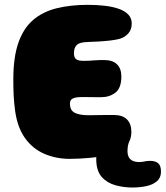

<svg xmlns="http://www.w3.org/2000/svg" viewBox="-20 -650 702 814"><path d="M275 23.5Q218 23.5 168.8 2.5Q119.5 -18.5 86.8 -63.5Q54 -108.5 44 -180.5Q42 -195 40.5 -210.8Q39 -226.5 38 -243.5Q37 -260.5 36.8 -278Q36.5 -295.5 36.5 -314.5Q36.5 -407 57.8 -468.2Q79 -529.5 119.8 -564.8Q160.5 -600 219.5 -614.8Q278.5 -629.5 353 -629.5Q391 -629.5 424.8 -625.5Q458.5 -621.5 484 -612.5Q509.5 -603.5 524 -588.2Q538.5 -573 538.5 -550.5Q538.5 -524.5 523.8 -508Q509 -491.5 487.5 -485.5Q471.5 -481 447.2 -478.2Q423 -475.5 398 -474Q373 -472.5 352.5 -472Q335 -471.5 323.5 -468.5Q312 -465.5 305.5 -459.2Q299 -453 296.2 -444Q293.5 -435 293.5 -423.5Q293.5 -414.5 296.5 -407.2Q299.5 -400 308.2 -396Q317 -392 333.5 -392Q345.5 -392 356.5 -392.5Q367.5 -393 378.2 -394Q389 -395 399.8 -395.2Q410.5 -395.5 421 -395.5Q458 -395.5 476.2 -377.2Q494.5 -359 494.5 -326Q494.5 -276.5 469.2 -257.2Q444 -238 410 -238Q397.5 -238 385.8 -238Q374 -238 363.5 -238.2Q353 -238.5 343.2 -238.5Q333.5 -238.5 325.5 -238.5Q306.5 -238.5 295.8 -235.2Q285 -232 280.8 -226.2Q276.5 -220.5 276.5 -211Q276.5 -201.5 278.8 -193.5Q281 -185.5 286.5 -179.5Q292 -173.5 301.2 -169.8Q310.5 -166 323.8 -163.8Q337 -161.5 355.5 -161.5Q374 -161.5 393.8 -162Q413.5 -162.5 431.5 -162.5Q449.5 -162.5 462 -162.5Q500 -162.5 518.5 -143.5Q537 -124.5 537 -90.5Q537 -54 512 -31.2Q487 -8.5 447.2 3.2Q407.5 15 361.8 19.2Q316 23.5 275 23.5ZM540.5 145Q505 145 469.8 135.5Q434.5 126 411.2 100Q388 74 388 23.5Q388 3 395.5 -24.5Q403 -52 418.5 -76.5Q433.5 -100 449.2 -111.8Q465 -123.5 489 -123.5Q516 -123.5 526.2 -112.2Q536.5 -101 536.5 -86.5Q536.5 -67 528.5 -51Q520.5 -35 520.5 -7.5Q520.5 4.5 525.2 14.8Q530 25 541.2 31Q552.5 37 570 37Q582.5 37 592.2 34.5Q602 32 617 32Q638.5 32 650.5 42Q662.5 52 662.5 78Q662.5 103.5 645.5 118.2Q628.5 133 600.8 139Q573 145 540.5 145Z"/></svg>

Font: Gluten Thin ExtraBold
Style: Regular
Weight: 800
Version: Version 1.300